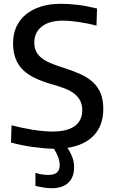

<svg xmlns="http://www.w3.org/2000/svg" viewBox="-20 -773 598 1013"><path d="M253 220Q234 220 211.5 216.5Q189 213 167 208V139Q182 144 200 147Q218 150 234 150Q266 150 280.5 137Q295 124 295 98Q295 61 265 12Q215 11 153.5 2.5Q92 -6 38 -21L41 -112Q93 -98 152 -88.5Q211 -79 257 -79Q335 -79 374.5 -108Q414 -137 414 -192Q414 -221 403 -242Q392 -263 371.5 -279Q351 -295 322.5 -306Q294 -317 258 -327Q205 -342 166 -360.5Q127 -379 101 -404.5Q75 -430 62 -464.5Q49 -499 49 -546Q49 -594 66.5 -632Q84 -670 117 -697Q150 -724 196.5 -738.5Q243 -753 301 -753Q343 -753 389 -747.5Q435 -742 492 -728L489 -638Q443 -650 395.5 -657Q348 -664 310 -664Q240 -664 200.5 -633Q161 -602 161 -548Q161 -522 170 -503Q179 -484 197.5 -468.5Q216 -453 245.5 -440.5Q275 -428 316 -415Q364 -400 403 -382.5Q442 -365 469 -340.5Q496 -316 510.5 -281.5Q525 -247 525 -199Q525 -112 476 -59.5Q427 -7 336 7Q356 39 363.5 62Q371 85 371 110Q371 162 340.5 191Q310 220 253 220Z"/></svg>

Font: Encode Sans Narrow
Style: Medium
Weight: 500
Designer: Pablo Impallari, Andres Torresi
Foundry: Pablo Impallari, Andres Torresi
Version: Version 1.000; ttfautohint (v1.00) -l 8 -r 50 -G 200 -x 14 -